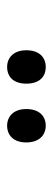

<svg xmlns="http://www.w3.org/2000/svg" viewBox="180 -948 151 552"><g transform="rotate(-90 256.0 -671.5)"><path d="M123 -672C123 -635 144 -616 171 -616C199 -616 219 -635 219 -672C219 -707 199 -727 171 -727C144 -727 123 -709 123 -672ZM292 -672C292 -635 311 -616 340 -616C368 -616 388 -635 388 -672C388 -707 368 -727 340 -727C312 -727 292 -709 292 -672Z"/></g></svg>

Font: Noto Sans Hebrew ExtraCondensed Medium
Style: Regular
Weight: 500
Width: 2
Designer: Monotype Design Team
Foundry: Monotype Imaging Inc.
Version: Version 2.004